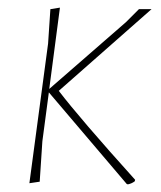

<svg xmlns="http://www.w3.org/2000/svg" viewBox="-20 -476 421 503"><path d="M57 4 106 -362 112 -452 137 -456 109 -243 310 -418 344 -452H377L134 -238Q189 -166 334 -5L333 -1Q325 5 315 7L312 6L108 -234L91 -106L84 0Z"/></svg>

Font: Alegreya Sans Thin
Style: Italic
Weight: 100
Italic angle: -7°
Designer: Juan Pablo del Peral
Foundry: Huerta Tipografica
Version: Version 2.007